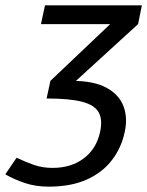

<svg xmlns="http://www.w3.org/2000/svg" viewBox="-36 -687 550 717"><path d="M132 -667H484.7L458.8 -597H117ZM145.8 10Q96.8 10 56.8 -3.5Q16.8 -17 -16.2 -36L26 -98Q57.2 -83 89.7 -71.5Q122.2 -60 160.2 -60ZM145.8 10 160.2 -60Q230.2 -60 277.2 -95.9Q324.3 -131.8 337.7 -194Q347.8 -239.7 332.6 -267.2Q317.3 -294.8 270.5 -307Q223.7 -319.2 138 -319.2L152.2 -385H233.3Q315 -385 361.9 -359.2Q408.8 -333.5 425.2 -290.2Q441.5 -247 429.7 -194Q417.7 -136 382.3 -89.5Q347 -43 288.1 -16.5Q229.2 10 145.8 10ZM214.8 -355 152.2 -385 449.3 -667H493.8L479.7 -597Z"/></svg>

Font: Epunda Slab Light
Style: Italic
Weight: 300
Italic angle: -12°
Designer: Simon Atzbach
Foundry: typofactur
Version: Version 1.102